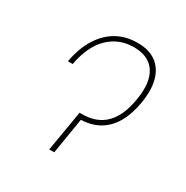

<svg xmlns="http://www.w3.org/2000/svg" viewBox="-133 -666 755 779"><g transform="rotate(30 244.5 -277.0)"><path d="M85.9 -347.7Q98.6 -416 127.9 -461.9Q157.2 -507.8 199.5 -531Q241.7 -554.2 293.9 -553.7Q347.2 -554.2 380.6 -530.3Q414.1 -506.3 426.8 -461.2Q439.5 -416 428.7 -351.6Q418.9 -293 394.8 -251.7Q370.6 -210.4 332.3 -189.2Q293.9 -168 241.2 -168H232.4L235.4 -190.4H240.2Q311.5 -189.9 352.1 -231.4Q392.6 -272.9 405.3 -352.5Q420.4 -439 390.1 -485.1Q359.9 -531.2 290 -531.2Q221.7 -531.2 173.6 -485.4Q125.5 -439.5 108.4 -347.7ZM231.4 -190.4H253.9L222.7 0H199.2Z"/></g></svg>

Font: Inter Thin
Style: Italic
Weight: 250
Italic angle: -9.3988°
Designer: Rasmus Andersson
Foundry: rsms
Version: Version 4.001;git-66647c0bb